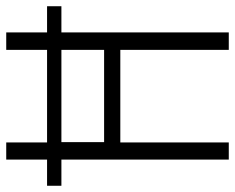

<svg xmlns="http://www.w3.org/2000/svg" viewBox="-90 -665 754 616"><g transform="rotate(-90 287.0 -357.0)"><path d="M83 0V-537H-1V-583H83V-714H138V-583H435V-714H491V-583H575V-537H491V0H435V-348H138V0ZM139 -400H435V-537H139Z"/></g></svg>

Font: Noto Sans Condensed Light
Style: Regular
Weight: 300
Width: 3
Designer: Monotype Design Team
Foundry: Monotype Imaging Inc.
Version: Version 2.013; ttfautohint (v1.8.4.7-5d5b)